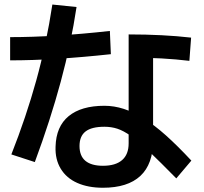

<svg xmlns="http://www.w3.org/2000/svg" viewBox="-20 -836 920 864"><path d="M230 -175.6Q232.2 -266.7 288.9 -313.3Q345.6 -360 450 -360Q493.3 -360 536.7 -346.1Q580 -332.2 627.2 -302.8Q674.4 -273.3 726.7 -226.7Q778.9 -180 841.1 -113.3L773.3 -33.3Q700 -107.8 651.7 -153.9Q603.3 -200 569.4 -223.9Q535.6 -247.8 508.3 -256.7Q481.1 -265.6 450 -265.6Q392.2 -265.6 365 -244.4Q337.8 -223.3 337.8 -178.9Q337.8 -134.4 364.4 -112.2Q391.1 -90 443.3 -90Q500 -90 529.4 -115.6Q558.9 -141.1 558.9 -191.1V-681.1Q714.4 -681.1 840 -666.7L832.2 -562.2Q712.2 -576.7 570 -576.7L668.9 -651.1V-203.3Q668.9 -97.8 611.7 -44.4Q554.4 8.9 443.3 8.9Q376.7 8.9 327.8 -12.8Q278.9 -34.4 253.3 -76.7Q227.8 -118.9 230 -175.6ZM31.1 -141.1Q97.8 -310 143.3 -474.4Q188.9 -638.9 215.6 -815.6L324.4 -804.4Q300 -641.1 253.3 -468.3Q206.7 -295.6 136.7 -106.7ZM25.6 -668.9Q223.3 -668.9 474.4 -696.7L478.9 -592.2Q223.3 -564.4 25.6 -564.4Z"/></svg>

Font: Paperlogy 6 SemiBold
Style: Regular
Weight: 600
Designer: redesigned by Lee Juim, glyphs from Gmarket Sans & Montserrat
Foundry: PT&
Version: Version 1.001